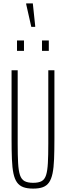

<svg xmlns="http://www.w3.org/2000/svg" viewBox="-20 -1101 388 1129"><path d="M175 8Q140 8 117 -0.5Q94 -9 80 -28.5Q66 -48 59 -81.5Q52 -115 50 -165.5Q48 -216 48 -286V-688H84V-256Q84 -187 86.5 -142Q89 -97 97.5 -71.5Q106 -46 124.5 -36Q143 -26 175 -26Q207 -26 225 -36Q243 -46 251 -71.5Q259 -97 261.5 -142Q264 -187 264 -256V-688H300V-286Q300 -216 298 -165.5Q296 -115 289 -81.5Q282 -48 268.5 -28.5Q255 -9 232.5 -0.5Q210 8 175 8ZM80 -802V-863H121V-802ZM227 -802V-863H267V-802ZM164 -943 134 -1076V-1081H173L187 -948V-943Z"/></svg>

Font: Saira UltraCondensed Thin
Style: Regular
Weight: 250
Width: 1
Designer: Hector Gatti with collaboration of the Omnibus-Type team
Foundry: Omnibus-Type
Version: Version 1.101